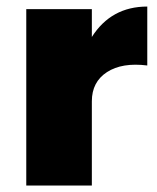

<svg xmlns="http://www.w3.org/2000/svg" viewBox="-20 -572 484 592"><path d="M263.2 -458Q322.8 -551.8 434.1 -551.8V-370.1Q356.4 -379.9 309.8 -349.6Q263.2 -319.3 263.2 -259.8V0H61V-543.9H263.2Z"/></svg>

Font: Montserrat arm ExtraBold
Style: Regular
Weight: 800
Designer: Julieta Ulanovsky
Foundry: Julieta Ulanovsky
Version: Version 6.000;PS 006.000;hotconv 1.0.88;makeotf.lib2.5.64775